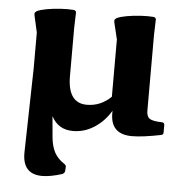

<svg xmlns="http://www.w3.org/2000/svg" viewBox="-52 -560 813 829"><g transform="rotate(5 354.5 -145.5)"><path d="M276 13Q212 13 183 -43L191 48Q195 88 209 113.5Q223 139 252 158Q261 164 259 173L258 189Q256 198 247 202Q196 218 161 218Q74 218 76 122L84 -241V-397L68 -468Q66 -478 67.5 -481Q69 -484 76 -489Q90 -496 118 -501Q146 -506 177.5 -508Q209 -510 235 -508Q245 -506 245 -497L243 -432V-222Q243 -105 326 -105Q386 -105 431 -149V-397L414 -468Q412 -478 413.5 -481Q415 -484 422 -489Q436 -496 464 -501Q492 -506 524 -508Q556 -510 581 -508Q591 -506 591 -497L589 -432V-102Q589 -77 602.5 -68Q616 -59 657 -58Q667 -57 667 -47V-15Q667 -5 657 -3Q577 13 532 13Q439 13 439 -78V-89Q412 -43 369 -15Q326 13 276 13Z"/></g></svg>

Font: Hahmlet
Style: Bold
Weight: 700
Designer: Minjoo Ham & Mark Frömberg
Foundry: hypertype
Version: Version 1.002; ttfautohint (v1.8.3)